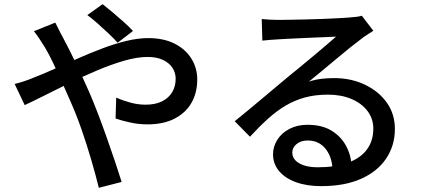

<svg xmlns="http://www.w3.org/2000/svg" viewBox="-20 -839 2040 917"><path d="M542 -635Q524 -655 498 -679.5Q472 -704 445 -728Q418 -752 397 -767L470 -819Q487 -806 514.5 -783Q542 -760 570 -735Q598 -710 615 -691ZM244 -731Q249 -722 255.5 -708.5Q262 -695 269 -681.5Q276 -668 281 -659Q311 -603 344.5 -533Q378 -463 407 -397Q426 -353 447.5 -297Q469 -241 490 -181.5Q511 -122 529.5 -67Q548 -12 561 30L452 58Q437 -3 416 -75Q395 -147 370 -219Q345 -291 317 -354Q295 -404 274 -451Q253 -498 233.5 -539Q214 -580 195 -612Q185 -628 170 -651Q155 -674 142 -690ZM50 -438Q75 -444 101 -453Q127 -462 140 -468Q187 -486 241.5 -510.5Q296 -535 353.5 -560.5Q411 -586 469.5 -608Q528 -630 583.5 -643.5Q639 -657 688 -657Q761 -657 813 -631Q865 -605 893.5 -560Q922 -515 922 -459Q922 -396 894.5 -348Q867 -300 814 -272.5Q761 -245 684 -245Q642 -245 601.5 -254Q561 -263 532 -273L535 -373Q566 -359 602.5 -349Q639 -339 675 -339Q722 -339 754 -355Q786 -371 802.5 -399Q819 -427 819 -463Q819 -491 804 -514.5Q789 -538 759 -552.5Q729 -567 685 -567Q635 -567 573 -549Q511 -531 443.5 -502.5Q376 -474 311 -442Q246 -410 190.5 -382Q135 -354 98 -337Z M1230 -748Q1249 -746 1270.5 -745Q1292 -744 1310 -744Q1325 -744 1358.5 -744.5Q1392 -745 1434.5 -746Q1477 -747 1519 -748.5Q1561 -750 1594.5 -752Q1628 -754 1644 -755Q1671 -757 1685.5 -759Q1700 -761 1708 -764L1763 -692Q1748 -682 1732 -672Q1716 -662 1700 -649Q1681 -635 1650.5 -610.5Q1620 -586 1585 -556.5Q1550 -527 1516 -499Q1482 -471 1455 -449Q1485 -459 1515 -462.5Q1545 -466 1575 -466Q1658 -466 1724 -434Q1790 -402 1828 -348Q1866 -294 1866 -223Q1866 -144 1824.5 -82Q1783 -20 1704.5 15Q1626 50 1514 50Q1445 50 1393 31Q1341 12 1312.5 -22.5Q1284 -57 1284 -102Q1284 -139 1304.5 -171.5Q1325 -204 1362.5 -223.5Q1400 -243 1449 -243Q1517 -243 1562.5 -215.5Q1608 -188 1632.5 -143Q1657 -98 1659 -45L1568 -32Q1565 -92 1533.5 -130Q1502 -168 1449 -168Q1417 -168 1396.5 -151Q1376 -134 1376 -111Q1376 -78 1409.5 -59Q1443 -40 1496 -40Q1581 -40 1641 -61.5Q1701 -83 1732 -124.5Q1763 -166 1763 -225Q1763 -272 1735 -309Q1707 -346 1658 -366.5Q1609 -387 1546 -387Q1486 -387 1436.5 -373.5Q1387 -360 1344 -334.5Q1301 -309 1259.5 -271.5Q1218 -234 1174 -186L1101 -260Q1131 -284 1167 -314Q1203 -344 1239.5 -374.5Q1276 -405 1308.5 -432.5Q1341 -460 1363 -478Q1384 -495 1414 -519.5Q1444 -544 1476 -571Q1508 -598 1537 -622.5Q1566 -647 1585 -664Q1569 -663 1541 -662Q1513 -661 1479.5 -659.5Q1446 -658 1412 -656.5Q1378 -655 1350 -653.5Q1322 -652 1307 -651Q1289 -650 1269.5 -648.5Q1250 -647 1233 -645Z"/></svg>

Font: Noto Sans SC Thin Medium
Style: Regular
Weight: 500
Version: Version 2.004-H2;hotconv 1.0.118;makeotfexe 2.5.65603